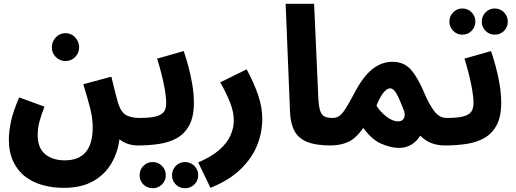

<svg xmlns="http://www.w3.org/2000/svg" viewBox="-20 -767 2739 1019"><path d="M27 -28Q27 -66 38 -120.5Q49 -175 82 -250L216 -201Q199 -157 189.5 -122Q180 -87 180 -50Q180 18 219.5 51Q259 84 324 84Q472 84 472 -91Q472 -140 458 -194.5Q444 -249 422 -320L571 -360Q585 -300 594 -266.5Q603 -233 607 -219Q623 -169 651.5 -155Q680 -141 720 -141Q756 -141 773.5 -120Q791 -99 791 -70Q791 -37 769.5 -16Q748 5 710 5Q686 5 660 -3Q634 -11 614 -28Q605 42 571 100.5Q537 159 474.5 194.5Q412 230 318 230Q261 230 208.5 216Q156 202 115 171Q74 140 50.5 90.5Q27 41 27 -28ZM328 -443Q297 -443 276 -464.5Q255 -486 255 -516Q255 -546 276 -568.5Q297 -591 328 -591Q358 -591 379 -568.5Q400 -546 400 -516Q400 -486 379 -464.5Q358 -443 328 -443Z M709 5 719 -141Q776 -141 807 -149Q838 -157 850 -174Q862 -191 862 -220Q862 -252 854.5 -294Q847 -336 836 -378.5Q825 -421 814 -456L955 -496Q967 -461 979.5 -415.5Q992 -370 1000.5 -319.5Q1009 -269 1009 -221Q1009 -148 985 -103Q961 -58 919.5 -34.5Q878 -11 824 -3Q770 5 709 5ZM962 232Q933 232 913 212Q893 192 893 163Q893 134 913 113.5Q933 93 962 93Q991 93 1011.5 113.5Q1032 134 1032 163Q1032 192 1011.5 212Q991 232 962 232ZM791 232Q761 232 741 212Q721 192 721 163Q721 134 741 113.5Q761 93 791 93Q819 93 839.5 113.5Q860 134 860 163Q860 192 839.5 212Q819 232 791 232Z M1097 230 1032 95Q1104 64 1145 27.5Q1186 -9 1203.5 -49Q1221 -89 1221 -129Q1221 -171 1201.5 -221.5Q1182 -272 1149 -330L1289 -399Q1329 -325 1350.5 -261Q1372 -197 1372 -136Q1372 -64 1344.5 4.5Q1317 73 1256.5 131.5Q1196 190 1097 230Z M1735 5Q1655 5 1608.5 -14.5Q1562 -34 1541.5 -74.5Q1521 -115 1519 -178L1496 -747H1647L1669 -256Q1671 -206 1678.5 -181.5Q1686 -157 1702 -149Q1718 -141 1745 -141Q1781 -141 1798.5 -120.5Q1816 -100 1816 -70Q1816 -36 1795 -15.5Q1774 5 1735 5Z M1735 5 1745 -141Q1765 -141 1780.5 -151.5Q1796 -162 1814.5 -191Q1833 -220 1862 -275Q1907 -361 1956 -400Q2005 -439 2063 -439Q2124 -439 2161 -397Q2198 -355 2232 -273Q2257 -214 2284.5 -177.5Q2312 -141 2350 -141Q2386 -141 2403.5 -120Q2421 -99 2421 -70Q2421 -37 2399.5 -16Q2378 5 2340 5Q2262 5 2210 -47Q2194 -19 2165 -0.5Q2136 18 2096 18Q2056 18 2005 -3.5Q1954 -25 1908 -88Q1868 -31 1826.5 -13Q1785 5 1735 5ZM1978 -206Q1997 -175 2030 -149Q2063 -123 2093 -123Q2115 -123 2123.5 -139Q2132 -155 2124 -180Q2100 -243 2084 -270.5Q2068 -298 2051 -298Q2031 -298 2011.5 -270.5Q1992 -243 1978 -206Z M2434 -583Q2405 -583 2385 -603.5Q2365 -624 2365 -652Q2365 -681 2385 -701.5Q2405 -722 2434 -722Q2463 -722 2483 -701.5Q2503 -681 2503 -652Q2503 -624 2483 -603.5Q2463 -583 2434 -583ZM2606 -583Q2577 -583 2557 -603Q2537 -623 2537 -652Q2537 -681 2557 -701.5Q2577 -722 2606 -722Q2635 -722 2655 -701.5Q2675 -681 2675 -652Q2675 -623 2655 -603Q2635 -583 2606 -583ZM2340 5 2350 -141Q2407 -141 2438 -149Q2469 -157 2481 -174Q2493 -191 2493 -220Q2493 -252 2485.5 -294Q2478 -336 2467 -378.5Q2456 -421 2445 -456L2586 -496Q2598 -461 2610.5 -415.5Q2623 -370 2631.5 -319.5Q2640 -269 2640 -221Q2640 -148 2616 -103Q2592 -58 2550.5 -34.5Q2509 -11 2455 -3Q2401 5 2340 5Z"/></svg>

Font: Noto Sans Arabic UI Cn XBd
Style: Regular
Weight: 800
Width: 3
Designer: Monotype Design Team, Nadine Chahine and Nizar Qandah
Foundry: Monotype Imaging Inc.
Version: Version 2.010; ttfautohint (v1.8.4.7-5d5b)